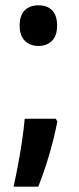

<svg xmlns="http://www.w3.org/2000/svg" viewBox="-20 -570 298 723"><path d="M54 -474Q54 -512 73 -531Q92 -550 125 -550Q158 -550 176.5 -531Q195 -512 195 -474Q195 -435 175.5 -416Q156 -397 125 -397Q93 -397 73.5 -416.5Q54 -436 54 -474ZM190 -123 196 -112Q183 -47 164.5 15.5Q146 78 124 133H31Q40 93 48.5 47.5Q57 2 63.5 -42.5Q70 -87 73 -123Z"/></svg>

Font: Avrile Sans Condensed SemiBold
Style: Regular
Weight: 600
Width: 3
Designer: Monotype Design Team
Foundry: Monotype Imaging Inc.
Version: Version 2.001;September 10, 2019;FontCreator 11.5.0.2425 64-